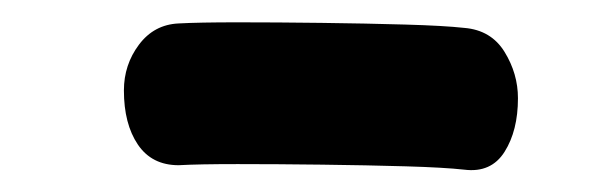

<svg xmlns="http://www.w3.org/2000/svg" viewBox="-20 -797 541 172"><path d="M140 -649Q116 -649 103.5 -667.5Q91 -686 91 -716Q91 -739 104.5 -757Q118 -775 140 -776Q158 -777 193 -777Q228 -777 268 -776.5Q308 -776 343 -775Q378 -774 396 -772Q420 -770 432 -750.5Q444 -731 444 -709Q444 -680 432 -661Q420 -642 396 -645Q378 -647 343.5 -648Q309 -649 268.5 -649.5Q228 -650 193 -650Q158 -650 140 -649Z"/></svg>

Font: Playpen Sans Arabic
Style: Bold
Weight: 700
Version: Version 2.000